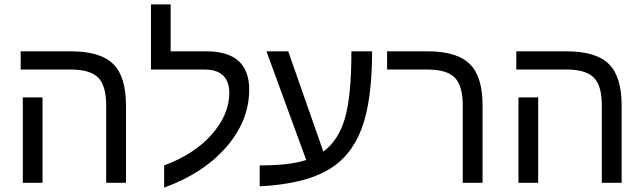

<svg xmlns="http://www.w3.org/2000/svg" viewBox="-20 -833 2933 875"><path d="M173.8 -389.2V0H84V-389.2ZM554.2 -351.1V0H463.9V-352.1Q463.9 -442.4 427.5 -479.2Q391.1 -516.1 301.8 -516.1H74.2V-599.1H303.2Q438 -599.1 496.1 -541Q554.2 -484.4 554.2 -351.1Z M728 22V-79.1Q866.2 -130.4 945.6 -220.9Q1024.9 -311.5 1024.9 -409.2Q1024.9 -516.1 910.6 -516.1H668V-813H757.8V-599.1H919.9Q1115.7 -599.1 1115.7 -424.8Q1115.7 -282.7 1010.7 -162.1Q906.2 -42.5 728 22Z M1163.6 16.1V-79.1Q1301.3 -79.1 1375.5 -104L1194.3 -599.1H1293.5L1453.6 -142.1Q1522 -192.9 1551.8 -293Q1581.5 -395.5 1581.5 -599.1H1675.8Q1675.8 -372.6 1627.4 -245.1Q1578.6 -116.7 1470.7 -56.2Q1362.3 5.9 1163.6 16.1Z M2179.2 -351.1V0H2088.9V-352.1Q2088.9 -441.9 2052.7 -479Q2016.6 -516.1 1927.2 -516.1H1744.1V-599.1H1928.2Q2063 -599.1 2121.1 -541Q2179.2 -484.4 2179.2 -351.1Z M2432.6 -389.2V0H2342.8V-389.2ZM2813 -351.1V0H2722.7V-352.1Q2722.7 -442.4 2686.3 -479.2Q2649.9 -516.1 2560.5 -516.1H2333V-599.1H2562Q2696.8 -599.1 2754.9 -541Q2813 -484.4 2813 -351.1Z"/></svg>

Font: Libra Sans Modern
Style: Regular
Weight: 400
Foundry: Stefan Peev, Context Ltd
Version: Version 1.000